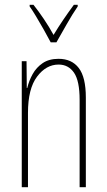

<svg xmlns="http://www.w3.org/2000/svg" viewBox="-20 -783 448 803"><path d="M225 -537Q280 -537 309.5 -498.5Q339 -460 339 -375V0H313V-365Q313 -445 289.5 -479Q266 -513 225 -513Q173 -513 135 -462.5Q97 -412 97 -311V0H71V-527H91L92 -415H94Q101 -445 116.5 -473Q132 -501 158.5 -519Q185 -537 225 -537ZM192 -606Q179 -631 162.5 -660Q146 -689 130.5 -715Q115 -741 104 -756V-763H120Q140 -738 163 -704Q186 -670 204 -637Q224 -670 244 -699.5Q264 -729 289 -763H305V-756Q283 -724 259.5 -682.5Q236 -641 216 -606Z"/></svg>

Font: Noto Sans ExtraCondensed Thin
Style: Regular
Weight: 100
Width: 2
Designer: Monotype Design Team
Foundry: Monotype Imaging Inc.
Version: Version 2.013; ttfautohint (v1.8.4.7-5d5b)